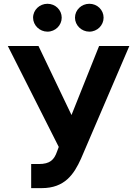

<svg xmlns="http://www.w3.org/2000/svg" viewBox="-20 -966 711 996"><path d="M141.7 9.9H196.4C315.7 9.9 363.6 -61.8 400.2 -142.8L650.9 -727.3H494L350.9 -369.3L179.7 -727.3H20.6L284.8 -203.8L275.9 -180C261 -137.1 239.7 -115.1 181.1 -115.1H141.7ZM226.2 -801.8C267.4 -801.8 300.1 -834.9 300.1 -874.3C300.1 -914.4 267.4 -946.4 226.2 -946.4C185.4 -946.4 151.6 -914.4 151.6 -874.3C151.6 -834.9 185.4 -801.8 226.2 -801.8ZM443.5 -801.8C484.7 -801.8 517.4 -834.9 517.4 -874.3C517.4 -914.4 484.7 -946.4 443.5 -946.4C402.7 -946.4 369 -914.4 369 -874.3C369 -834.9 402.7 -801.8 443.5 -801.8Z"/></svg>

Font: Karasuma Gothic
Style: Bold
Weight: 700
Designer: Rasmus Andersson / Ryoko Nishizuka
Foundry: Genbu
Version: Version 1.00